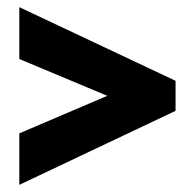

<svg xmlns="http://www.w3.org/2000/svg" viewBox="-20 -629 540 537"><path d="M34 -256 280 -361 34 -464V-609L471 -403V-319L34 -112Z"/></svg>

Font: Noto Sans Thai Looped ExtraCondensed Black
Style: Regular
Weight: 900
Width: 2
Designer: Sasikarn Vongin, Ben Mitchell
Foundry: The Fontpad Ltd
Version: Version 1.001; ttfautohint (v1.8.4.7-5d5b)